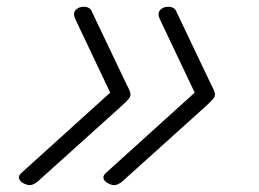

<svg xmlns="http://www.w3.org/2000/svg" viewBox="-20 -534 765 568"><path d="M56 11Q47 8 41.5 2.5Q36 -3 36 -9.5Q36 -16 44 -23L306 -260L203 -477Q195 -494 203.5 -504Q212 -514 228 -514Q237 -514 243.5 -510Q250 -506 253 -497L355 -283Q361 -272 363.5 -265.5Q366 -259 366 -254Q366 -247 359 -239.5Q352 -232 338 -219L97 -2Q87 8 76.5 12Q66 16 56 11ZM306 11Q297 8 291.5 2.5Q286 -3 286 -9.5Q286 -16 294 -23L556 -260L453 -477Q445 -494 453.5 -504Q462 -514 478 -514Q487 -514 493.5 -510Q500 -506 503 -497L605 -283Q611 -272 613.5 -265.5Q616 -259 616 -254Q616 -247 609 -239.5Q602 -232 588 -219L347 -2Q337 8 326.5 12Q316 16 306 11Z"/></svg>

Font: Playwrite CO ExtraLight
Style: Regular
Weight: 250
Version: Version 1.002